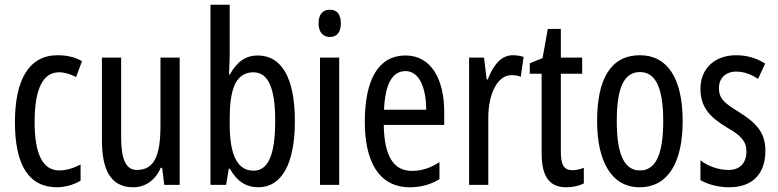

<svg xmlns="http://www.w3.org/2000/svg" viewBox="-20 -780 3281 810"><path d="M221 10C251 10 292 0 320 -18V-86C289 -70 259 -61 230 -61C161 -61 126 -129 126 -266C126 -404 161 -475 229 -475C252 -475 276 -468 301 -455L326 -522C298 -538 265 -547 223 -547C101 -547 43 -441 43 -265C43 -82 102 10 221 10Z M738 -537H657V-251C657 -123 631 -63 557 -63C512 -63 491 -107 491 -202V-537H410V-187C410 -67 445 10 542 10C593 10 635 -19 658 -72H664L673 0H738Z M949 -543V-760H868V0H934L945 -68H950C980 -14 1019 10 1070 10C1169 10 1224 -90 1224 -269C1224 -450 1169 -546 1067 -546C1018 -546 979 -520 950 -466H946C947 -496 949 -522 949 -543ZM1049 -475C1113 -475 1141 -406 1141 -270C1141 -126 1111 -60 1050 -60C982 -60 949 -124 949 -257V-276C949 -390 968 -475 1049 -475Z M1372 -739C1341 -739 1324 -719 1324 -681C1324 -645 1342 -624 1372 -624C1402 -624 1418 -645 1418 -681C1418 -718 1403 -739 1372 -739ZM1411 -537H1330V0H1411Z M1691 -546C1578 -546 1519 -447 1519 -265C1519 -109 1572 10 1709 10C1755 10 1796 -1 1834 -24V-96C1794 -70 1757 -59 1718 -59C1639 -59 1601 -123 1599 -253H1854V-309C1854 -442 1801 -546 1691 -546ZM1691 -480C1751 -480 1778 -405 1778 -317H1600C1605 -428 1636 -480 1691 -480Z M2143 -547C2096 -547 2061 -507 2038 -445H2033L2022 -537H1959V0H2040V-280C2039 -385 2080 -463 2137 -463C2152 -463 2165 -461 2177 -456L2189 -540C2173 -545 2158 -547 2143 -547Z M2395 -62C2356 -62 2346 -89 2346 -143V-469H2436V-537H2346V-658H2291L2269 -535L2215 -513V-469H2265V-133C2265 -37 2297 10 2368 10C2398 10 2422 4 2443 -6V-72C2427 -66 2411 -62 2395 -62Z M2860 -269C2860 -452 2794 -547 2680 -547C2556 -547 2499 -446 2499 -269C2499 -101 2559 10 2678 10C2803 10 2860 -102 2860 -269ZM2582 -269C2582 -407 2611 -476 2680 -476C2747 -476 2778 -407 2778 -269C2778 -130 2747 -61 2680 -61C2612 -61 2582 -132 2582 -269Z M3209 -144C3209 -226 3164 -265 3098 -307C3035 -345 3013 -365 3013 -408C3013 -450 3041 -478 3086 -478C3119 -478 3150 -466 3178 -447L3208 -512C3171 -535 3131 -547 3085 -547C2996 -547 2935 -491 2935 -406C2935 -323 2980 -283 3047 -242C3107 -208 3129 -183 3129 -141C3129 -92 3101 -63 3054 -63C3010 -63 2964 -80 2935 -104V-20C2965 -3 3007 10 3057 10C3153 10 3209 -45 3209 -144Z"/></svg>

Font: Noto Sans Gurmukhi UI ExtraCondensed
Style: Regular
Weight: 400
Width: 2
Designer: Jelle Bosma - Monotype Design Team
Foundry: Monotype Imaging Inc.
Version: Version 2.004